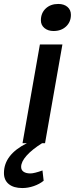

<svg xmlns="http://www.w3.org/2000/svg" viewBox="-83 -725 379 972"><path d="M276 -650Q276 -614 251.5 -591Q227 -568 188 -568Q160 -568 142 -583Q124 -598 124 -622Q124 -659 148.5 -682Q173 -705 212 -705Q241 -705 258.5 -690Q276 -675 276 -650ZM119 -500H233L145 0H130Q79 32 51.5 63Q24 94 24 120Q24 136 36.5 144.5Q49 153 71 153Q90 153 132 138L138 190Q117 207 88 217Q59 227 30 227Q-14 227 -38.5 207Q-63 187 -63 151Q-63 58 53 0H31Z"/></svg>

Font: Sarabun SemiBold
Style: Italic
Weight: 600
Italic angle: -10°
Designer: Suppakit Chalermlarp | Katatrad Co.,Ltd.
Foundry: Cadson Demak Co.,Ltd.
Version: Version 1.000; ttfautohint (v1.6)